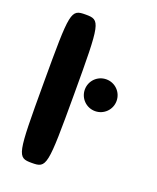

<svg xmlns="http://www.w3.org/2000/svg" viewBox="-156 -953 858 1046"><g transform="rotate(20 272.5 -430.0)"><path d="M384 -567C435 -567 476 -526 476 -475C476 -424 435 -383 384 -383C333 -383 292 -424 292 -475C292 -526 333 -567 384 -567ZM157 -860C71 -860 69 -848 69 -430C69 -12 71 0 157 0C243 0 246 -12 246 -430C246 -848 243 -860 157 -860Z"/></g></svg>

Font: Hussar Print
Style: Bold
Weight: 700
Foundry: Cannot Into Space Fonts
Version: Version 2.00